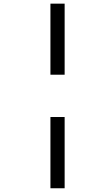

<svg xmlns="http://www.w3.org/2000/svg" viewBox="-20 -779 590 1037"><path d="M252.4 -375.5V-759.3H329.1V-375.5ZM252.4 237.8V-147H329.1V237.8Z"/></svg>

Font: Open Sans Medium
Style: Italic
Weight: 500
Italic angle: -12°
Designer: Monotype Design Team
Foundry: Monotype Imaging Inc.
Version: Version 3.000